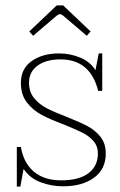

<svg xmlns="http://www.w3.org/2000/svg" viewBox="-20 -677 442 708"><path d="M88 -561 189 -657H213L314 -561L300 -545L212 -620Q205 -625 201 -625Q197 -625 190 -620L102 -545ZM42 -135H57Q67 -76 105 -44Q143 -12 205 -12Q272 -12 306.5 -38.5Q341 -65 341 -111Q341 -138 324.5 -157Q308 -176 283.5 -188Q259 -200 215 -218Q164 -237 132.5 -254Q101 -271 79 -299.5Q57 -328 57 -371Q57 -424 97 -452Q137 -480 198 -480Q239 -480 276 -464.5Q313 -449 332 -418L344 -480H357V-342H342Q313 -458 203 -458Q150 -458 118.5 -435Q87 -412 87 -372Q87 -338 106 -315Q125 -292 152 -278Q179 -264 226 -246Q274 -227 302.5 -212Q331 -197 350.5 -172.5Q370 -148 370 -111Q370 -53 326.5 -21.5Q283 10 213 10Q169 10 129.5 -5Q90 -20 67 -54L55 11H42Z"/></svg>

Font: Taviraj Thin
Style: Regular
Weight: 100
Designer: Katatrad Team
Foundry: CadsonDemak
Version: Version 1.030